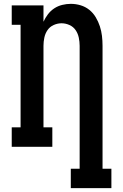

<svg xmlns="http://www.w3.org/2000/svg" viewBox="-20 -763 640 998"><path d="M348 215V114H394V-525Q394 -546 389.5 -567.5Q385 -589 373 -606.5Q361 -624 341 -633Q321 -642 300 -642Q279 -642 259 -633Q239 -624 227 -606.5Q215 -589 210.5 -567.5Q206 -546 206 -525V-101H252V0H41V-101H87V-634H41V-735H206V-650Q215 -670 229 -688.5Q243 -707 262 -719.5Q281 -732 303.5 -737.5Q326 -743 348 -743Q374 -743 399 -735.5Q424 -728 444 -712Q464 -696 477.5 -673.5Q491 -651 499 -626.5Q507 -602 510 -576.5Q513 -551 513 -525V114H559V215Z"/></svg>

Font: Iosevka Plex Etoile
Style: Bold
Weight: 700
Designer: Belleve Invis
Foundry: Belleve Invis
Version: Version 25.1.1; ttfautohint (v1.8.4)